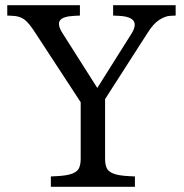

<svg xmlns="http://www.w3.org/2000/svg" viewBox="-20 -720 709 740"><path d="M176 0V-40L197 -41Q239 -43 259 -51Q279 -59 285 -73Q291 -87 291 -108V-326L117 -592Q91 -633 73 -645.5Q55 -658 29 -659L8 -660V-700H288V-660L267 -659Q222 -657 211 -641Q200 -625 221 -592L355 -381L486 -589Q528 -655 437 -659L416 -660V-700H657V-660L636 -659Q617 -658 594 -643.5Q571 -629 548 -592L385 -338V-108Q385 -87 391 -73Q397 -59 417 -51Q437 -43 479 -41L500 -40V0Z"/></svg>

Font: Hedvig Letters Serif 12pt
Style: Regular
Weight: 400
Designer: Alexander Örn & Tor Weibull
Foundry: Kanon Foundry
Version: Version 1.000; ttfautohint (v1.8.4.7-5d5b)